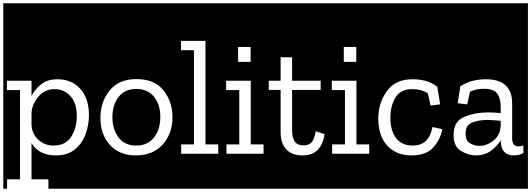

<svg xmlns="http://www.w3.org/2000/svg" viewBox="-32 -937 3237 1170"><path d="M90 156H11V213H-12V-917H557V213H263V156H160V-65Q206 10 307 10Q380 10 424.5 -26.5Q469 -63 489.5 -119.5Q510 -176 510 -235Q510 -338 457 -396Q404 -454 318 -454Q256 -454 218 -423Q180 -392 160 -352V-445H10V-388H90ZM436 -229Q436 -158 402 -104Q368 -50 293 -50Q238 -50 199 -88Q160 -126 160 -182V-248Q162 -299 201 -346.5Q240 -394 300 -394Q358 -394 397 -351.5Q436 -309 436 -229Z M533 213V-917H1066V213ZM800 -455Q692 -455 636 -385.5Q580 -316 580 -219Q580 -118 637.5 -54Q695 10 796 10Q899 10 959 -56Q1019 -122 1019 -223Q1019 -318 964 -386.5Q909 -455 800 -455ZM798 -50Q727 -50 690 -100Q653 -150 653 -223Q653 -297 690.5 -346Q728 -395 798 -395Q868 -395 906.5 -347.5Q945 -300 945 -224Q945 -149 907 -99.5Q869 -50 798 -50Z M1042 213V-917H1328V213ZM1072 0H1298V-57H1220V-688H1071V-631H1150V-57H1072Z M1304 213V-917H1605V213ZM1419 -651V-560H1495V-651ZM1348 0H1574V-57H1496V-445H1346V-388H1426V-57H1348Z M1581 213V-917H1972V213ZM1946 -120 1892 -137Q1882 -83 1863.5 -67Q1845 -51 1820 -51Q1779 -51 1763.5 -75.5Q1748 -100 1748 -140V-389H1922V-445H1748V-588H1678V-445H1606V-389H1678V-131Q1678 -66 1711.5 -28Q1745 10 1812 10Q1926 10 1946 -120Z M1948 213V-917H2249V213ZM2063 -651V-560H2139V-651ZM1992 0H2218V-57H2140V-445H1990V-388H2070V-57H1992Z M2225 213V-917H2706V213ZM2663 -150 2603 -163Q2583 -50 2483 -50Q2417 -50 2382 -95Q2347 -140 2347 -220Q2347 -292 2378 -343Q2409 -394 2480 -394Q2535 -394 2575 -369L2592 -294L2650 -301L2633 -408Q2599 -434 2562 -444Q2525 -454 2481 -454Q2377 -454 2325 -381Q2273 -308 2273 -216Q2273 -109 2328 -49.5Q2383 10 2475 10Q2567 10 2610.5 -41Q2654 -92 2663 -150Z M2682 213V-917H3185V213ZM2773 -411 2757 -308 2815 -301 2832 -378Q2869 -396 2918 -396Q2978 -396 2998.5 -366Q3019 -336 3019 -288V-248Q3001 -250 2980.5 -251Q2960 -252 2940 -252Q2865 -252 2798.5 -225.5Q2732 -199 2732 -115Q2732 -44 2777.5 -17Q2823 10 2867 10Q2921 10 2959.5 -18Q2998 -46 3019 -82V-80Q3021 10 3100 10Q3131 10 3158 -5L3157 -51Q3144 -45 3127 -45Q3089 -45 3089 -93V-305Q3089 -454 2930 -454Q2886 -454 2847 -444Q2808 -434 2773 -411ZM3019 -167Q3015 -112 2974.5 -80Q2934 -48 2888 -48Q2859 -48 2832 -64Q2805 -80 2805 -123Q2805 -175 2845.5 -190.5Q2886 -206 2936 -206Q2958 -206 2979 -204Q3000 -202 3019 -201Z"/></svg>

Font: Zilla Slab Highlight
Style: Regular
Weight: 400
Designer: Typotheque Type Foundry
Foundry: Typotheque type foundry
Version: Version 1.1; 2017; ttfautohint (v1.6)